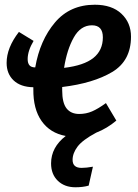

<svg xmlns="http://www.w3.org/2000/svg" viewBox="-20 -563 583 812"><path d="M534 -408Q534 -306 454.5 -258.5Q375 -211 243 -195V-181Q243 -128 261.5 -104.5Q280 -81 315 -81Q344 -81 369.5 -92Q395 -103 428 -127L472 -53Q433 -20 387 -2Q329 29 308 57Q287 85 287 113Q287 147 325 147Q345 147 373 142L355 222Q331 229 299 229Q253 229 224.5 201.5Q196 174 196 128Q196 60 258 12Q192 0 156 -51Q120 -102 121 -186V-194Q67 -195 37.5 -223Q8 -251 8 -297Q8 -361 60 -428L122 -390Q97 -348 97 -313Q97 -278 128 -278H129Q149 -393 212.5 -468Q276 -543 381 -543Q453 -543 493.5 -505Q534 -467 534 -408ZM415 -405Q415 -456 369 -456Q321 -456 292 -404.5Q263 -353 251 -276Q335 -286 375 -318Q415 -350 415 -405Z"/></svg>

Font: Fira Sans Extra Condensed Medium
Style: Italic
Weight: 500
Width: 3
Italic angle: -8°
Designer: Carrois Corporate & Edenspiekermann AG
Foundry: Carrois Corporate GbR & Edenspiekermann AG
Version: Version 4.203